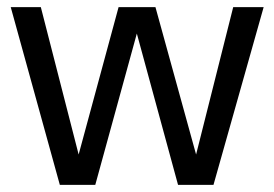

<svg xmlns="http://www.w3.org/2000/svg" viewBox="-20 -516 766 536"><path d="M147 0 10 -496H94L201 -79H198L311 -496H414L529 -79H526L631 -496H716L576 0H477L361 -426H363L246 0Z"/></svg>

Font: DM Sans 36pt
Style: Regular
Weight: 400
Designer: Colophon Foundry, Jonny Pinhorn
Foundry: Colophon Foundry
Version: Version 4.004;gftools[0.9.30]